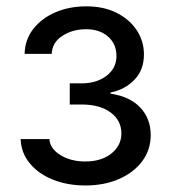

<svg xmlns="http://www.w3.org/2000/svg" viewBox="-20 -567 529 594"><path d="M244.1 6.8Q189 6.8 143.8 -11.2Q98.6 -29.3 72 -61.8Q45.4 -94.2 43.9 -136.7H132.8Q134.8 -106.9 167 -87.2Q199.2 -67.4 243.7 -67.4Q293.5 -67.4 324.5 -92Q355.5 -116.7 355.5 -154.3Q355.5 -194.3 322.3 -219Q289.1 -243.7 232.4 -243.7H195.8V-309.1H232.4Q278.8 -309.1 309.6 -332.5Q340.3 -356 340.3 -394Q340.3 -430.7 314.5 -453.6Q288.6 -476.6 246.1 -476.6Q204.1 -476.6 172.6 -455.8Q141.1 -435.1 140.1 -400.4H56.2Q57.1 -444.3 83 -477.5Q108.9 -510.7 151.9 -529.1Q194.8 -547.4 247.1 -547.4Q301.3 -547.4 341.3 -527.1Q381.3 -506.8 403.3 -473.1Q425.3 -439.5 425.3 -398.4Q425.3 -350.6 395.8 -320.1Q366.2 -289.6 321.8 -280.8V-277.3Q382.8 -268.1 414.6 -233.6Q446.3 -199.2 446.3 -148.9Q446.3 -104 420.4 -68.8Q394.5 -33.7 348.6 -13.4Q302.7 6.8 244.1 6.8Z"/></svg>

Font: Inter 17pt
Style: Regular
Weight: 400
Version: Version 4.001;git-66647c0bb